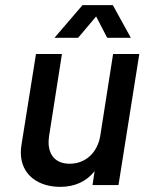

<svg xmlns="http://www.w3.org/2000/svg" viewBox="-20 -720 575 747"><path d="M354 -656 397 -573H489L419 -700H301L192 -573H284ZM420 -510 370 -191C359 -126 313 -83 251 -83C197 -83 169 -116 169 -167C169 -174 170 -183 171 -191L221 -510H120L64 -159C62 -148 61 -137 61 -127C61 -38 131 7 214 7C273 7 317 -15 348 -54L340 0H441L522 -510Z"/></svg>

Font: Arthouse Owned Medium
Style: Italic
Weight: 500
Italic angle: -10°
Designer: Jeremy Tribby
Foundry: Tribby Type
Version: Version 1.000;PS 001.000;hotconv 1.0.88;makeotf.lib2.5.64775